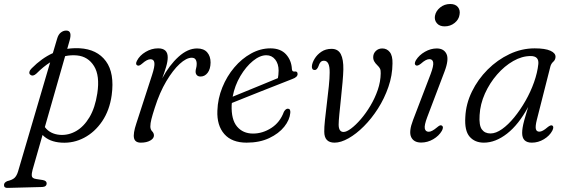

<svg xmlns="http://www.w3.org/2000/svg" viewBox="-72 -705 2837 961"><path d="M110 -336.5Q93 -321 80.5 -330.5Q73 -335.5 75.2 -345Q77.5 -354.5 86.5 -363Q137 -414 192.5 -439L214 -511.5Q220 -532.5 232.5 -542.2Q245 -552 259.5 -552Q290.5 -552 276.5 -502.5L264.5 -460.5Q294.5 -465 326.5 -463.5Q414 -458.5 458 -398.8Q502 -339 487 -228.5Q476.5 -153 439.5 -98.2Q402.5 -43.5 349.2 -15.5Q296 12.5 236.5 9Q174.5 5.5 141 -29.5L91 145Q86 163 87.2 175.5Q88.5 188 109 191L141.5 196Q161.5 199.5 161.5 212.5Q161.5 230 139 231L-33.5 235.5Q-52 236.5 -52 221Q-52 208.5 -35.5 201.5Q-10 195.5 0.8 185.2Q11.5 175 18 154.5L179 -393Q145 -371.5 110 -336.5ZM228 -30Q270.5 -27 309 -49Q347.5 -71 375.8 -118.2Q404 -165.5 415 -237.5Q428.5 -326 398.8 -374Q369 -422 314 -427.5Q283.5 -430.5 254 -424L152.5 -69Q178.5 -34 228 -30Z M617 -377Q603.5 -382 613.5 -401Q627 -427.5 656.8 -445.2Q686.5 -463 719.5 -463Q767.5 -463 767.5 -418Q767.5 -397.5 759.2 -369.8Q751 -342 740 -313Q775.5 -379 821.5 -420.8Q867.5 -462.5 914.5 -462.5Q948 -462.5 965 -443Q982 -423.5 982 -392Q981.5 -359 967.2 -340.5Q953 -322 932 -322Q919.5 -322 913.2 -329Q907 -336 907 -346.5Q907 -355 909.8 -364.2Q912.5 -373.5 912.5 -385.5Q912.5 -399 906.8 -407.5Q901 -416 887.5 -416Q861 -416 827.2 -385Q793.5 -354 760.2 -298Q727 -242 703 -166.5Q691 -129.5 685.8 -108.5Q680.5 -87.5 680.5 -72Q680.5 -57 689.5 -47.8Q698.5 -38.5 698.5 -27Q698.5 -12 680 -1.5Q661.5 9 633 9Q604 9 598.8 -13.8Q593.5 -36.5 610.5 -87.5L689 -329.5Q703 -372 700.8 -390.2Q698.5 -408.5 681.5 -408.5Q664 -408.5 640 -387Q624.5 -373.5 617 -377Z M1381 -140Q1378 -105 1350.8 -70.8Q1323.5 -36.5 1275.5 -13.8Q1227.5 9 1162.5 9Q1088.5 9 1050.8 -34Q1013 -77 1016 -151Q1018 -211.5 1040.8 -267.5Q1063.5 -323.5 1100.8 -367.5Q1138 -411.5 1184.8 -437.2Q1231.5 -463 1281.5 -463Q1332.5 -463 1359.8 -432.8Q1387 -402.5 1389 -359Q1390 -345.5 1402 -347Q1417.5 -349.5 1417.5 -334.5Q1417.5 -319 1391 -309.5Q1363.5 -298.5 1322.5 -282.5Q1281.5 -266.5 1236.8 -248.8Q1192 -231 1152.5 -215.2Q1113 -199.5 1088.5 -189.5Q1088 -184.5 1087.5 -179Q1085 -106.5 1114.5 -71.5Q1144 -36.5 1194.5 -36.5Q1242.5 -36.5 1286 -64.5Q1329.5 -92.5 1349 -145.5Q1358 -161 1368.5 -161Q1383 -161 1381 -140ZM1261 -428.5Q1229 -428.5 1194 -400Q1159 -371.5 1131 -324.2Q1103 -277 1092.5 -221Q1120 -232 1160.5 -248.8Q1201 -265.5 1243.5 -282.8Q1286 -300 1319 -314Q1322 -328.5 1322.5 -351.5Q1322.5 -385.5 1305.5 -407Q1288.5 -428.5 1261 -428.5Z M1551 -46Q1550.5 -66.5 1554.5 -104.5Q1558.5 -142.5 1564 -187.2Q1569.5 -232 1573.8 -273.2Q1578 -314.5 1578 -341.5Q1579 -401 1549.5 -401Q1538.5 -401 1532.2 -393.8Q1526 -386.5 1522 -373.5Q1514.5 -354.5 1503.5 -354.5Q1488 -354.5 1489 -373.5Q1490.5 -391 1502.8 -411.2Q1515 -431.5 1536.5 -446Q1558 -460.5 1587.5 -460.5Q1620 -460.5 1633.8 -434Q1647.5 -407.5 1646.5 -356.5Q1646 -332.5 1642.5 -293.2Q1639 -254 1634.5 -211.5Q1630 -169 1626.5 -133.5Q1623 -98 1623 -80.5Q1623.5 -44.5 1647.5 -44.5Q1662.5 -44.5 1685.5 -61.8Q1708.5 -79 1734 -108.5Q1759.5 -138 1782 -175.8Q1804.5 -213.5 1818.8 -255Q1833 -296.5 1833.5 -337.5Q1834 -353 1830.2 -361Q1826.5 -369 1816.5 -378.5Q1806.5 -388 1801 -398Q1795.5 -408 1796 -420.5Q1796.5 -437.5 1809.2 -450Q1822 -462.5 1841.5 -462.5Q1864.5 -462.5 1879 -444.2Q1893.5 -426 1892.5 -387Q1892 -327.5 1872 -269.8Q1852 -212 1819.8 -161.5Q1787.5 -111 1749.2 -72.8Q1711 -34.5 1672.5 -12.8Q1634 9 1602.5 9Q1551 9 1551 -46Z M2153.5 -573Q2128 -573 2114.8 -588.5Q2101.5 -604 2105 -625.5Q2109.5 -650 2131 -667.5Q2152.5 -685 2181.5 -685Q2207.5 -685 2220 -669.5Q2232.5 -654 2228 -631Q2224.5 -607 2203.2 -590Q2182 -573 2153.5 -573ZM2066.5 -119Q2051 -78 2054.2 -61.8Q2057.5 -45.5 2074 -45.5Q2089.5 -45.5 2115.5 -67.5Q2122.5 -73.5 2128.2 -76.5Q2134 -79.5 2139 -76.5Q2150.5 -70 2139.5 -50Q2125 -25 2096.5 -8.2Q2068 8.5 2036 8.5Q1999 8.5 1986 -18.8Q1973 -46 1995.5 -104.5L2083.5 -334.5Q2099 -376 2096.2 -392.5Q2093.5 -409 2077 -409Q2060 -409 2035 -386.5Q2018.5 -373.5 2010.5 -377.5Q1998.5 -384 2010 -404Q2026 -429.5 2055 -446Q2084 -462.5 2114 -462.5Q2149.5 -462.5 2162.8 -435Q2176 -407.5 2153 -347Z M2615 -105.5Q2607 -73.5 2610 -59.8Q2613 -46 2627.5 -46Q2643.5 -46 2668.5 -68Q2684 -80.5 2691.5 -77Q2702.5 -71 2692.5 -51Q2679 -25.5 2650.5 -8.2Q2622 9 2590 9Q2541.5 9 2541.5 -39.5Q2541.5 -51.5 2543.8 -66.2Q2546 -81 2552.5 -105Q2559 -129 2571.5 -169.5Q2524 -81.5 2466 -36.2Q2408 9 2350 9Q2304.5 9 2278.5 -21Q2252.5 -51 2257 -119.5Q2260 -185 2290 -246.5Q2320 -308 2368.8 -356.8Q2417.5 -405.5 2478.2 -434.2Q2539 -463 2604 -463Q2656.5 -463 2683 -451Q2709.5 -439 2708.5 -419.5Q2707.5 -405 2697.2 -396Q2687 -387 2683 -373ZM2328.5 -129Q2325 -77.5 2339.8 -57.2Q2354.5 -37 2383 -37Q2410 -37 2440.8 -58.8Q2471.5 -80.5 2501.8 -117.5Q2532 -154.5 2558 -200Q2584 -245.5 2601 -293.5Q2618 -341.5 2622.5 -385Q2626 -424.5 2584 -424.5Q2540.5 -424.5 2496.8 -399.5Q2453 -374.5 2416 -332Q2379 -289.5 2355.2 -236.8Q2331.5 -184 2328.5 -129Z"/></svg>

Font: Fraunces 9pt S050 Light
Style: Italic
Weight: 300
Italic angle: -16°
Version: Version 1.000; ttfautohint (v1.8.3)